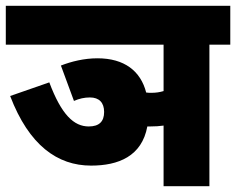

<svg xmlns="http://www.w3.org/2000/svg" viewBox="-20 -642 814 662"><path d="M190 -416 235 -294C253 -302 271 -306 290 -306C322 -306 339 -288 339 -256C339 -223 322 -206 286 -206C235 -206 192 -246 150 -358L15 -311C80 -141 178 -71 294 -71C388 -71 469 -103 488 -206C492 -206 495 -206 498 -206C515 -206 530 -207 544 -209V0H702V-488H774V-622H0V-488H544V-328C531 -324 517 -322 503 -322C496 -322 490 -322 484 -323C465 -397 409 -441 316 -441C270 -441 226 -430 190 -416Z"/></svg>

Font: Noto Sans Condensed Black
Style: Regular
Weight: 900
Width: 3
Designer: Monotype Design Team
Foundry: Monotype Imaging Inc.
Version: Version 2.013